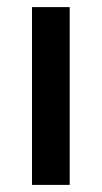

<svg xmlns="http://www.w3.org/2000/svg" viewBox="-20 -520 286 540"><path d="M70 -500V0H176V-500Z"/></svg>

Font: Oakes Medium
Style: Regular
Weight: 500
Designer: Samuel Oakes
Foundry: Samuel Oakes
Version: Version 1.003;PS 001.003;hotconv 1.0.88;makeotf.lib2.5.64775